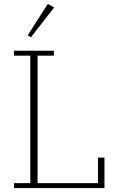

<svg xmlns="http://www.w3.org/2000/svg" viewBox="-20 -956 598 976"><path d="M51 -25H134V-673H51V-698H254V-673H171V-25H478V-155H511V0H51ZM121 -777 223 -936 255 -918 137 -766Z"/></svg>

Font: IBM Plex Serif ExtLt
Style: Regular
Weight: 200
Designer: Mike Abbink, Paul van der Laan, Pieter van Rosmalen
Foundry: Bold Monday
Version: Version 3.001